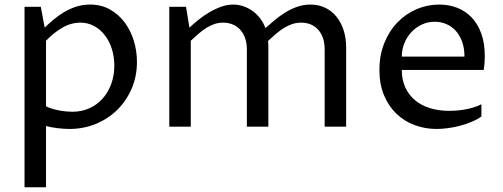

<svg xmlns="http://www.w3.org/2000/svg" viewBox="-20 -547 2172 829"><path d="M178.7 -87.9Q192.4 -81.1 207.8 -76.7Q223.1 -72.3 238.5 -69.6Q253.9 -66.9 268.1 -65.7Q282.2 -64.5 292.5 -64.5Q332.5 -64.5 366 -79.6Q399.4 -94.7 423.3 -121.6Q447.3 -148.4 460.4 -184.8Q473.6 -221.2 473.6 -263.7Q473.6 -301.3 463.1 -335Q452.6 -368.7 433.3 -394Q414.1 -419.4 387 -434.3Q359.9 -449.2 327.1 -449.2Q286.6 -449.2 249.3 -427.5Q211.9 -405.8 178.7 -371.1ZM172.9 -427.7Q189.9 -444.3 210.7 -461.9Q231.4 -479.5 255.9 -494.1Q280.3 -508.8 308.6 -518.1Q336.9 -527.3 369.1 -527.3Q416.5 -527.3 453.9 -506.6Q491.2 -485.8 517.3 -451.4Q543.5 -417 557.4 -372.3Q571.3 -327.6 571.3 -279.8Q571.3 -216.8 548.1 -163.6Q524.9 -110.4 485.4 -71.8Q445.8 -33.2 392.8 -11.7Q339.8 9.8 280.3 9.8Q255.9 9.8 228 6.3Q200.2 2.9 178.7 -2.9V261.7H85.9V-517.6H156.2Z M710.9 -517.6H783.2L797.9 -427.7Q814.5 -443.4 836.2 -460.9Q857.9 -478.5 882.6 -493.2Q907.2 -507.8 933.8 -517.6Q960.4 -527.3 987.3 -527.3Q1009.3 -527.3 1030.8 -520Q1052.2 -512.7 1070.6 -499.5Q1088.9 -486.3 1103.3 -467.5Q1117.7 -448.7 1126 -425.8Q1144 -441.9 1165.5 -459.7Q1187 -477.5 1211.2 -492.7Q1235.4 -507.8 1262.7 -517.6Q1290 -527.3 1320.3 -527.3Q1356 -527.3 1384.5 -513.4Q1413.1 -499.5 1433.1 -474.6Q1453.1 -449.7 1463.9 -415.8Q1474.6 -381.8 1474.6 -341.8V0H1381.8V-334Q1381.8 -360.4 1374.8 -381.6Q1367.7 -402.8 1354.5 -418Q1341.3 -433.1 1322.5 -441.2Q1303.7 -449.2 1280.3 -449.2Q1260.3 -449.2 1242.4 -443.4Q1224.6 -437.5 1207.3 -427Q1189.9 -416.5 1172.6 -401.9Q1155.3 -387.2 1137.2 -370.1Q1138.2 -363.3 1138.4 -356.7Q1138.7 -350.1 1138.7 -341.8V0H1045.9V-334Q1045.9 -360.4 1038.6 -381.6Q1031.2 -402.8 1017.8 -418Q1004.4 -433.1 985.4 -441.2Q966.3 -449.2 943.4 -449.2Q923.8 -449.2 906.2 -443.4Q888.7 -437.5 871.8 -427Q855 -416.5 838.1 -402.1Q821.3 -387.7 803.7 -371.1V0H710.9Z M2058.6 -43.9Q2040 -30.8 2015.9 -20.8Q1991.7 -10.7 1965.8 -3.9Q1939.9 2.9 1913.8 6.3Q1887.7 9.8 1865.2 9.8Q1815.4 9.8 1770.5 -6.8Q1725.6 -23.4 1691.9 -55.7Q1658.2 -87.9 1638.2 -135.5Q1618.2 -183.1 1618.2 -245.1Q1618.2 -309.1 1639.4 -361.3Q1660.6 -413.6 1696.3 -450.4Q1731.9 -487.3 1778.6 -507.3Q1825.2 -527.3 1876.5 -527.3Q1918 -527.3 1953.9 -513.4Q1989.7 -499.5 2016.4 -471.7Q2043 -443.8 2058.1 -402.1Q2073.2 -360.4 2073.2 -304.7Q2073.2 -293.5 2072.3 -277.8Q2071.3 -262.2 2068.4 -245.1H1714.8Q1714.8 -203.1 1729.7 -170.2Q1744.6 -137.2 1771.7 -114.5Q1798.8 -91.8 1836.4 -80.1Q1874 -68.4 1919.4 -68.4Q1930.7 -68.4 1946.8 -69.3Q1962.9 -70.3 1981.4 -73.2Q2000 -76.2 2020 -81.8Q2040 -87.4 2058.6 -96.7ZM1985.4 -302.7Q1985.4 -339.4 1975.1 -367.4Q1964.8 -395.5 1947.3 -414.6Q1929.7 -433.6 1906.5 -443.4Q1883.3 -453.1 1856.9 -453.1Q1827.6 -453.1 1801.8 -441.2Q1775.9 -429.2 1756.6 -408.7Q1737.3 -388.2 1726.1 -360.8Q1714.8 -333.5 1714.8 -302.7Z"/></svg>

Font: Proza Libre
Style: Regular
Weight: 400
Designer: Jasper de Waard
Foundry: Jasper de Waard
Version: Version 1.001; ttfautohint (v1.4.1.8-43bc)